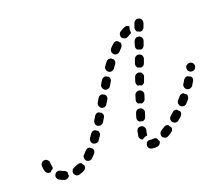

<svg xmlns="http://www.w3.org/2000/svg" viewBox="-119 -694 995 859"><g transform="rotate(-20 378.5 -264.5)"><path d="M497 19Q504 17 508 12Q513 6 513 -1Q512 -2 511 -3Q508 -9 506 -16Q502 -19 498 -20Q493 -21 489 -20Q485 -20 483 -20Q481 -20 479 -20Q475 -21 471 -21Q467 -21 463 -19Q460 -17 457 -14Q455 -11 454 -7Q451 1 455 8Q459 16 467 18Q475 20 483 20Q489 20 497 19ZM155 3Q158 0 159 -4Q160 -7 160 -10Q160 -13 159 -16Q159 -16 158 -17Q154 -21 151 -27Q147 -30 141 -30Q136 -30 131 -28Q123 -24 114 -21Q111 -20 107 -17Q104 -15 103 -11Q101 -8 100 -4Q100 0 101 4Q104 12 111 16Q118 20 126 17Q138 14 149 8Q152 6 155 3ZM31 7Q28 5 25 2Q23 -1 22 -5Q21 -9 21 -13Q22 -17 24 -20Q28 -28 36 -30Q44 -32 51 -28Q58 -24 67 -21Q70 -20 73 -17Q76 -15 78 -11Q78 -11 78 -11Q79 -11 79 -10Q78 -8 78 -5Q77 1 79 6Q75 13 68 16Q61 19 54 17Q42 13 31 7ZM581 -26Q583 -30 584 -34Q584 -36 584 -38Q584 -40 583 -42Q581 -44 579 -46Q576 -50 574 -55Q569 -57 563 -57Q557 -57 553 -53Q544 -48 537 -43Q530 -38 528 -30Q526 -22 530 -15Q532 -12 536 -10Q539 -7 543 -6Q547 -6 551 -6Q554 -7 558 -9Q567 -14 576 -21Q579 -23 581 -26ZM223 -59Q224 -66 220 -72Q218 -73 217 -74Q213 -77 210 -80Q205 -82 199 -81Q193 -79 189 -75Q182 -67 175 -60Q172 -58 170 -54Q169 -50 169 -46Q169 -42 170 -39Q172 -35 174 -32Q180 -26 188 -26Q197 -26 203 -32Q210 -39 218 -48Q223 -53 223 -59ZM431 -47Q430 -50 431 -54Q432 -63 435 -76Q436 -80 438 -83Q440 -87 443 -89Q447 -91 451 -92Q455 -92 459 -91Q467 -90 471 -82Q476 -75 474 -67Q471 -56 470 -50Q470 -48 470 -46Q469 -45 469 -43Q460 -43 453 -39Q448 -36 445 -33Q442 -34 439 -36Q437 -37 435 -40Q432 -43 431 -47ZM-20 -77Q-20 -85 -14 -91Q-8 -97 0 -97Q8 -97 14 -91Q20 -85 20 -77Q20 -69 22 -62Q23 -58 23 -55Q23 -51 21 -48Q18 -46 14 -44Q11 -41 8 -37Q0 -35 -7 -39Q-14 -43 -16 -51Q-20 -63 -20 -77ZM646 -84Q647 -90 645 -96Q642 -97 640 -99Q636 -103 633 -107Q632 -107 630 -108Q628 -108 627 -108Q623 -108 619 -107Q615 -105 612 -102Q605 -96 598 -89Q595 -87 593 -83Q592 -80 591 -76Q591 -72 592 -68Q594 -64 596 -61Q602 -55 610 -54Q618 -54 624 -59Q632 -66 640 -73Q644 -78 646 -84ZM273 -122Q274 -126 273 -130Q273 -132 272 -134Q271 -137 269 -139Q267 -140 265 -141Q262 -143 259 -145Q257 -146 255 -146Q252 -146 250 -146Q246 -145 243 -143Q240 -140 237 -137Q231 -128 225 -120Q221 -114 222 -106Q223 -97 230 -92Q237 -88 245 -89Q253 -90 258 -97Q264 -105 270 -115Q273 -118 273 -122ZM451 -136 457 -155Q458 -159 461 -162Q463 -165 467 -167Q470 -169 474 -169Q478 -169 482 -168Q490 -166 494 -158Q498 -151 495 -143L489 -124Q488 -120 485 -117Q483 -114 479 -112Q478 -111 476 -111Q475 -110 473 -110Q468 -112 464 -113Q461 -114 458 -114Q453 -118 451 -124Q449 -130 451 -136ZM700 -141Q701 -144 701 -148Q701 -150 700 -152Q700 -155 698 -156Q696 -158 693 -159Q689 -162 686 -166Q680 -167 675 -165Q669 -164 666 -159Q660 -152 653 -144Q648 -138 648 -130Q649 -122 655 -116Q658 -113 662 -112Q665 -111 669 -111Q673 -111 677 -113Q680 -115 683 -118Q690 -126 697 -134Q699 -137 700 -141ZM318 -197Q317 -203 313 -208Q310 -209 307 -211Q305 -213 302 -215Q296 -216 290 -214Q284 -211 281 -206L270 -188Q266 -181 267 -172Q269 -164 276 -160Q284 -156 292 -158Q300 -160 304 -167L315 -185Q318 -190 318 -197ZM748 -208Q749 -212 748 -216Q747 -218 746 -220Q745 -222 744 -224Q741 -225 739 -226Q734 -228 730 -231Q724 -232 719 -229Q714 -227 711 -222Q706 -214 701 -206Q696 -199 698 -191Q699 -183 706 -178Q709 -176 713 -175Q717 -174 721 -175Q725 -176 728 -178Q732 -180 734 -183Q740 -192 745 -201Q747 -204 748 -208ZM476 -213 482 -232Q483 -236 486 -239Q489 -242 492 -243Q496 -245 500 -245Q504 -246 507 -244Q515 -242 519 -234Q523 -227 520 -219L514 -200Q512 -194 507 -191Q502 -187 496 -186Q493 -188 488 -190Q485 -191 481 -191Q477 -195 475 -201Q474 -207 476 -213ZM360 -263Q360 -267 359 -271Q359 -273 357 -275Q356 -277 355 -279Q352 -280 349 -282Q346 -284 344 -285Q338 -287 332 -284Q326 -282 323 -276L312 -258Q310 -254 309 -250Q309 -246 310 -243Q311 -239 313 -236Q315 -232 319 -230Q326 -226 334 -228Q342 -230 346 -238L357 -256Q359 -259 360 -263ZM776 -271Q773 -279 766 -282Q759 -286 751 -283Q743 -281 739 -273Q739 -273 739 -273Q739 -273 739 -273Q737 -269 737 -265Q737 -261 738 -257Q739 -254 742 -251Q745 -248 748 -246Q756 -243 764 -246Q772 -248 775 -256Q779 -263 776 -271ZM502 -289 508 -308Q511 -316 519 -319Q526 -323 534 -320Q542 -318 545 -310Q549 -303 546 -295L539 -276Q538 -272 536 -269Q533 -266 529 -264Q528 -264 526 -263Q524 -263 522 -262Q518 -264 515 -266Q511 -267 507 -267Q503 -272 501 -277Q500 -283 502 -289ZM402 -337Q402 -344 398 -349Q394 -350 391 -352Q389 -354 387 -355Q381 -357 375 -355Q369 -352 365 -347L354 -329Q350 -322 352 -314Q354 -306 361 -301Q368 -297 376 -299Q384 -301 388 -308L399 -326Q402 -331 402 -337ZM527 -357Q527 -361 528 -365L535 -384Q538 -392 545 -395Q552 -399 560 -396Q564 -395 567 -392Q570 -390 572 -386Q573 -382 574 -378Q574 -374 573 -371L566 -352Q564 -346 559 -342Q554 -339 548 -338Q545 -340 541 -341Q537 -343 534 -343Q532 -345 531 -346Q530 -348 529 -350Q527 -353 527 -357ZM448 -404Q448 -410 445 -415Q441 -417 438 -420Q436 -422 435 -423Q429 -425 422 -423Q416 -422 412 -416Q406 -408 399 -399Q394 -392 396 -384Q397 -376 404 -371Q411 -366 419 -368Q427 -369 432 -376Q438 -384 444 -393Q448 -398 448 -404ZM555 -441 561 -460Q563 -463 565 -466Q568 -469 571 -471Q575 -473 579 -473Q583 -473 587 -472Q595 -469 598 -462Q602 -454 599 -447L592 -427Q591 -424 588 -421Q586 -418 582 -416Q580 -415 579 -415Q577 -414 575 -414Q571 -416 568 -417Q564 -419 560 -419Q556 -423 554 -429Q553 -435 555 -441ZM500 -463Q502 -468 500 -474Q495 -478 492 -483Q492 -483 491 -484Q486 -488 479 -487Q472 -486 467 -481Q459 -474 451 -465Q446 -459 446 -451Q447 -443 453 -437Q459 -431 467 -432Q475 -432 481 -438Q488 -446 495 -453Q499 -457 500 -463ZM539 -488Q535 -486 531 -485Q527 -485 524 -486Q520 -487 517 -489Q513 -491 511 -495Q507 -502 509 -510Q511 -518 518 -522Q528 -529 538 -533Q544 -536 551 -535Q557 -534 562 -529L560 -524Q557 -516 558 -508Q558 -504 559 -499Q558 -499 557 -498Q556 -497 555 -497Q547 -493 539 -488ZM581 -517 588 -536Q590 -543 598 -547Q605 -551 613 -548Q621 -545 625 -538Q628 -530 626 -522L619 -503Q618 -500 615 -497Q612 -494 609 -492Q607 -491 605 -491Q603 -490 601 -490Q598 -492 594 -493Q590 -495 587 -495Q582 -499 581 -505Q579 -511 581 -517Z"/></g></svg>

Font: FRB American Cursive Dashed
Style: Bold Italic
Weight: 700
Italic angle: -25°
Version: Version 2.0;Modular Font Editor K font №1